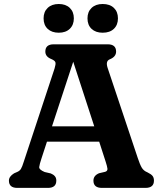

<svg xmlns="http://www.w3.org/2000/svg" viewBox="-20 -916 794 936"><path d="M254.5 -35.5Q254.5 0 213.5 0H64.5Q23.5 0 23.5 -35.5Q23.5 -55.5 48.5 -71L64.5 -78Q76 -83 82 -92.5Q88 -102 97 -131L246 -582Q252.5 -603 250.2 -611.8Q248 -620.5 230.5 -628Q201 -639.5 201 -664.5Q201 -700 242 -700H505Q546 -700 546 -664.5Q546 -639 514.5 -626.5Q494 -618 504.5 -585.5L651.5 -146Q662 -114 671.2 -98.5Q680.5 -83 698.5 -76Q717 -67 723.8 -58.2Q730.5 -49.5 730.5 -35.5Q730.5 0 689 0H477Q435.5 0 435.5 -35.5Q435.5 -60 463 -71.5L493 -78.5Q505 -82.5 503.8 -93.8Q502.5 -105 495 -128L463.5 -225.5H209L182.5 -144.5Q172.5 -114.5 171.2 -101.8Q170 -89 197.5 -77.5L227.5 -70.5Q240 -65.5 247.2 -57.2Q254.5 -49 254.5 -35.5ZM233.5 -300H439.5L337 -615ZM266.5 -756.5Q232.5 -756.5 212.5 -775.2Q192.5 -794 192.5 -826.5Q192.5 -858.5 212.5 -877.5Q232.5 -896.5 266.5 -896.5Q300.5 -896.5 320.2 -877.5Q340 -858.5 340 -826.5Q340 -794.5 320.2 -775.5Q300.5 -756.5 266.5 -756.5ZM480.5 -756.5Q446.5 -756.5 426.5 -775.2Q406.5 -794 406.5 -826.5Q406.5 -858.5 426.5 -877.5Q446.5 -896.5 480.5 -896.5Q515.5 -896.5 535.2 -877.5Q555 -858.5 555 -826.5Q555 -794.5 535.2 -775.5Q515.5 -756.5 480.5 -756.5Z"/></svg>

Font: Fraunces 9pt SuperSoft SemiBold
Style: Regular
Weight: 600
Version: Version 1.000;[0bf87f6ff]